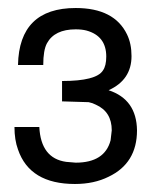

<svg xmlns="http://www.w3.org/2000/svg" viewBox="-20 -729 391 479"><path d="M134.8 -476.1V-526.9Q220.2 -526.9 236.8 -553.2Q245.1 -564.9 245.1 -587.9Q245.1 -639.2 195.8 -652.8Q184.1 -655.8 168.9 -655.8Q116.2 -655.8 97.2 -621.1Q87.9 -604 87.9 -566.9H24.9Q27.8 -709 168.9 -709Q265.1 -709 296.9 -643.1Q308.1 -620.1 308.1 -588.9Q308.1 -529.8 251 -503.9Q320.8 -481 321.8 -403.8Q321.8 -321.8 251 -288.1Q214.8 -270 167 -270Q54.2 -270 24.9 -356Q16.1 -379.9 16.1 -412.1H78.1Q82 -334 145 -325.2L168.9 -323.2Q241.2 -323.2 255.9 -378.9L258.8 -403.8Q258.8 -450.2 219.2 -467.8Q210.9 -472.2 201.2 -474.1Z"/></svg>

Font: SolaimanLipi
Style: Normal
Weight: 400
Designer: Solaiman Karim
Foundry: Al Mamun Sumon
Version: Version 2.000